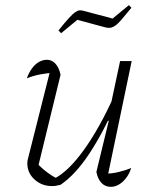

<svg xmlns="http://www.w3.org/2000/svg" viewBox="-20 -719 589 745"><path d="M215 -429 126 -64 123 -86Q143 -65 165.5 -48.5Q188 -32 207 -24L189 -25Q245 -53 306 -138Q367 -223 423 -348L435 -326Q407 -264 379.5 -212.5Q352 -161 325 -120.5Q298 -80 270.5 -50.5Q243 -21 215 -2Q197 3 182 3Q142 3 114 -22.5Q86 -48 86 -85Q86 -98 90 -109L178 -458L196 -437Q166 -436 137 -430.5Q108 -425 84 -415Q92 -437 104 -453.5Q116 -470 131 -478.5Q146 -487 162 -487Q181 -487 195 -472Q209 -457 215 -429ZM354 -52 402 -250 397 -252 446 -482H491L395 -22L384 -45Q412 -45 438 -51Q464 -57 489 -67Q482 -45 469.5 -28.5Q457 -12 441.5 -3Q426 6 410 6Q388 6 373.5 -9.5Q359 -25 354 -52ZM217 -590 207 -601Q232 -632 247.5 -649Q263 -666 273 -672.5Q283 -679 290.5 -679Q298 -679 308 -676L417 -647L480 -699L490 -689Q466 -660 451.5 -643Q437 -626 426.5 -619Q416 -612 407 -611Q398 -610 388 -613L280 -642Z"/></svg>

Font: Piazzolla Thin Thin
Style: Italic
Weight: 250
Italic angle: -11.3°
Version: Version 2.005